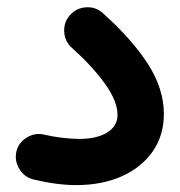

<svg xmlns="http://www.w3.org/2000/svg" viewBox="-20 -462 506 540"><path d="M25.9 -34.7Q31.2 -60.1 54.4 -74.7Q77.6 -89.4 103.5 -83.5Q127.9 -77.6 155 -74.5Q182.1 -71.3 203.1 -71.3Q252.4 -71.3 281.5 -89.4Q310.5 -107.4 310.5 -138.7Q310.5 -178.7 273.4 -229Q236.3 -279.3 182.1 -327.6Q162.1 -345.2 160.6 -372.6Q159.2 -399.9 176.8 -419.4Q194.3 -439.5 221.7 -441.4Q249 -443.4 269 -425.3Q350.6 -352.5 395.8 -282.5Q440.9 -212.4 440.9 -141.1Q440.9 -81.5 409.7 -36.4Q378.4 8.8 322.8 33.7Q267.1 58.6 194.3 58.6Q140.6 58.6 75.2 43Q49.3 37.1 34.9 13.9Q20.5 -9.3 25.9 -34.7Z"/></svg>

Font: Mikhak-DS1-FD Bold
Style: Bold
Weight: 700
Designer: Amin Abedi
Version: Version 3.2